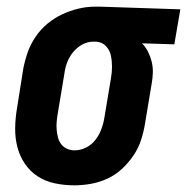

<svg xmlns="http://www.w3.org/2000/svg" viewBox="-20 -548 561 576"><path d="M203 8Q173 8 144.5 2Q116 -4 93 -19Q70 -34 54.5 -57Q39 -80 32 -107.5Q25 -135 25.5 -164.5Q26 -194 31 -223L50 -343Q55 -368 63.5 -392Q72 -416 87 -438Q102 -460 122.5 -477Q143 -494 166.5 -505Q190 -516 215 -522Q240 -528 264 -528H281L521 -520L503 -415L406 -418Q417 -407 424 -393Q431 -379 435 -363Q439 -347 438.5 -330Q438 -313 435 -297L415 -177Q411 -152 403 -127.5Q395 -103 380 -81Q365 -59 345.5 -41Q326 -23 302 -12Q278 -1 252.5 3.5Q227 8 203 8ZM204 -97Q221 -97 237.5 -105Q254 -113 265.5 -127.5Q277 -142 283.5 -159Q290 -176 293 -194L313 -314Q316 -331 316 -348.5Q316 -366 312.5 -382Q309 -398 297.5 -410Q286 -422 268 -423H259Q242 -423 226 -414Q210 -405 198.5 -390.5Q187 -376 181 -359.5Q175 -343 173 -326L153 -206Q151 -194 150 -182Q149 -170 150 -158.5Q151 -147 154 -135.5Q157 -124 163.5 -115.5Q170 -107 180.5 -102Q191 -97 204 -97Z"/></svg>

Font: Iosevka Extrabold
Style: Italic
Weight: 800
Italic angle: -9°
Monospace: yes
Designer: Belleve Invis
Foundry: Belleve Invis
Version: Version 32.5.0; ttfautohint (v1.8.4)